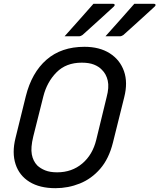

<svg xmlns="http://www.w3.org/2000/svg" viewBox="-20 -965 834 1005"><path d="M469 -945H573Q579 -945 580 -940Q581 -935 575 -930Q551 -908 533.5 -892Q516 -876 499.5 -861Q483 -846 462.5 -827.5Q442 -809 412 -782Q409 -780 404 -777.5Q399 -775 393 -775H318Q357 -819 393 -859Q429 -899 469 -945ZM683 -945H787Q793 -945 794 -940Q795 -935 789 -930Q765 -908 747.5 -892Q730 -876 713.5 -861Q697 -846 676.5 -827.5Q656 -809 626 -782Q623 -780 618 -777.5Q613 -775 607 -775H532Q571 -819 607 -859Q643 -899 683 -945ZM422 -720Q501 -720 554.5 -686Q608 -652 629 -592.5Q650 -533 630 -455L571 -218Q550 -134 504.5 -81.5Q459 -29 398 -4.5Q337 20 270 20Q188 20 134.5 -13Q81 -46 61.5 -105.5Q42 -165 61 -242L115 -461Q146 -585 223.5 -652.5Q301 -720 422 -720ZM154 -250Q140 -192 146.5 -157Q153 -122 175 -99Q192 -83 217 -73Q242 -63 279 -63Q356 -63 410.5 -109Q465 -155 484 -234L538 -456Q552 -508 544 -543Q536 -578 513 -600Q497 -617 471.5 -627Q446 -637 408 -637Q326 -637 276 -586.5Q226 -536 207 -461Z"/></svg>

Font: Recursive Sn Lnr St
Style: Italic
Weight: 400
Italic angle: -15°
Version: Version 1.079;hotconv 1.0.112;makeotfexe 2.5.65598; ttfautoh